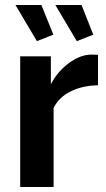

<svg xmlns="http://www.w3.org/2000/svg" viewBox="-20 -750 427 770"><path d="M288 -585 202 -730H307L354 -611ZM128 -585 42 -730H146L194 -611ZM373 -530V-408Q311 -407 263.5 -383.5Q216 -360 195 -317V0H61V-524H184V-412Q211 -464 257 -497.5Q303 -531 346 -531Q367 -531 373 -530Z"/></svg>

Font: Raleway
Style: Bold
Weight: 700
Designer: Matt McInerney, Pablo Impallari, Rodrigo Fuenzalida
Foundry: Matt McInerney, Pablo Impallari, Rodrigo Fuenzalida
Version: Version 3.000